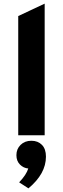

<svg xmlns="http://www.w3.org/2000/svg" viewBox="-20 -742 345 1053"><path d="M80 0V-654L225 -722V0ZM85 258Q125 216 135 182Q109 180 89.5 160.5Q70 141 70 109Q70 75 93 52.5Q116 30 152 30Q188 30 210 52.5Q232 75 232 117Q232 211 136 291Z"/></svg>

Font: Overpass Heavy
Style: Regular
Weight: 900
Designer: Delve Withrington, Thomas Jockin
Foundry: Delve Fonts
Version: Version 3.000;DELV;Overpass